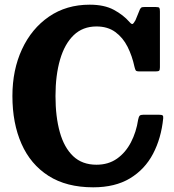

<svg xmlns="http://www.w3.org/2000/svg" viewBox="-20 -785 745 820"><path d="M33 -375Q33 -486.5 74 -574.8Q115 -663 189.2 -714Q263.5 -765 363 -765Q425.5 -765 466.2 -743Q507 -721 533 -691Q542 -680.5 546.5 -682.8Q551 -685 558.5 -698.5L577.5 -745Q581 -751 583.8 -753Q586.5 -755 597 -755H645.5Q658 -755 660.5 -751.5Q663 -748 663 -736V-497.5Q663 -486.5 659.8 -483.2Q656.5 -480 644.5 -480H576Q562.5 -480 559.8 -484.2Q557 -488.5 554.5 -499Q544.5 -546 524.8 -585.2Q505 -624.5 472.5 -648.2Q440 -672 392 -672Q333.5 -672 294.8 -634.8Q256 -597.5 236.5 -530.5Q217 -463.5 217 -375Q217 -286.5 235.5 -220.5Q254 -154.5 292.5 -118Q331 -81.5 392 -81.5Q443 -81.5 479.8 -107.5Q516.5 -133.5 539.2 -177.2Q562 -221 570 -274Q572.5 -286.5 576.5 -290.8Q580.5 -295 592 -295H658.5Q671 -295 674.5 -292Q678 -289 677 -279.5Q668.5 -194.5 633.5 -128Q598.5 -61.5 535 -23.2Q471.5 15 378 15Q264 15 187.2 -34Q110.5 -83 71.8 -170.8Q33 -258.5 33 -375Z"/></svg>

Font: Besley* Narrow
Style: Bold
Weight: 700
Width: 4
Designer: Owen Earl
Foundry: indestructible type*
Version: Version 3.000; ttfautohint (v1.8.3)